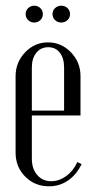

<svg xmlns="http://www.w3.org/2000/svg" viewBox="-20 -653 335 680"><path d="M101.1 -632.8Q113.8 -632.8 122.8 -624.3Q131.8 -615.7 131.8 -603Q131.8 -590.3 122.8 -581.8Q113.8 -573.2 101.1 -573.2Q88.9 -573.2 79.8 -581.8Q70.8 -590.3 70.8 -603Q70.8 -615.7 79.8 -624.3Q88.9 -632.8 101.1 -632.8ZM196.8 -632.8Q210 -632.8 219 -624.3Q228 -615.7 228 -603Q228 -590.3 219 -581.8Q210 -573.2 196.8 -573.2Q184.1 -573.2 175 -581.8Q166 -590.3 166 -603Q166 -615.7 175 -624.3Q184.1 -632.8 196.8 -632.8ZM35.2 -382.8Q35.2 -432.1 68.8 -467.5Q102.5 -502.9 149.9 -502.9Q197.3 -502.9 231.2 -467.8Q265.1 -432.6 265.1 -383.8V-244.1H92.8V-90.8Q92.8 -55.2 111.8 -33.2Q130.9 -11.2 161.1 -11.2Q189.5 -11.2 214.8 -29.8Q240.2 -48.3 253.9 -79.1L269 -71.8Q251 -34.2 220.9 -13.7Q190.9 6.8 153.8 6.8Q103 6.8 69.1 -27.6Q35.2 -62 35.2 -112.8ZM92.8 -261.2H207V-414.1Q207 -446.8 191.9 -466.3Q176.8 -485.8 150.9 -485.8Q124.5 -485.8 108.6 -466.1Q92.8 -446.3 92.8 -414.1Z"/></svg>

Font: Moniqa Narrow Heading
Style: Regular
Weight: 400
Width: 4
Designer: Rajesh Rajput
Foundry: Rajesh Rajput
Version: Version 1.000